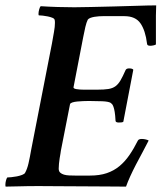

<svg xmlns="http://www.w3.org/2000/svg" viewBox="-28 -691 616 713"><path d="M248 -664Q270 -664 310 -665Q350 -666 394.5 -667Q439 -668 482 -669.5Q525 -671 552 -671Q551 -652 551 -633.5Q551 -615 551 -596V-526Q549 -524 542 -522.5Q535 -521 530 -521Q518 -521 518 -529Q512 -578 493.5 -604.5Q475 -631 434 -631H354Q348 -631 339.5 -630.5Q331 -630 322.5 -628.5Q314 -627 307.5 -624.5Q301 -622 298 -618Q293 -608 289 -591Q285 -574 281 -553L245 -367Q244 -362 256 -360Q268 -358 283 -358H333Q359 -358 374.5 -360.5Q390 -363 400.5 -370.5Q411 -378 419.5 -392.5Q428 -407 438 -430Q441 -437 451 -437Q464 -437 467 -432L430 -239Q428 -237 423 -236.5Q418 -236 413 -236Q401 -236 401 -243Q400 -263 398 -275Q396 -287 393.5 -294Q391 -301 388.5 -304Q386 -307 383 -309Q375 -314 351.5 -315Q328 -316 302 -316Q292 -316 280.5 -315.5Q269 -315 258.5 -314Q248 -313 240.5 -310.5Q233 -308 232 -304L198 -131Q198 -128 196.5 -120.5Q195 -113 193.5 -103Q192 -93 191 -83Q190 -73 190 -65Q190 -55 195.5 -50Q201 -45 209.5 -42.5Q218 -40 229 -39.5Q240 -39 251 -39H306Q342 -39 368.5 -48Q395 -57 415.5 -74Q436 -91 452.5 -115Q469 -139 484 -169Q487 -175 499 -175Q506 -175 514 -173Q522 -171 524 -169Q514 -149 501.5 -126Q489 -103 477 -80Q465 -57 455.5 -36Q446 -15 440 2Q413 2 371.5 1.5Q330 1 284 1Q238 1 193.5 0.5Q149 0 116 0Q74 0 42 1Q10 2 -7 2Q-8 1 -8 -5Q-8 -12 -6 -20Q-4 -28 -1 -32Q4 -32 14 -33Q24 -34 34.5 -36Q45 -38 54 -41.5Q63 -45 65 -49Q73 -63 78 -85Q83 -107 88 -136L165 -530Q169 -553 172.5 -572.5Q176 -592 176 -606Q176 -614 175 -617Q174 -622 166.5 -625Q159 -628 149.5 -630Q140 -632 130.5 -633Q121 -634 116 -634Q115 -635 115 -640Q115 -647 117.5 -656Q120 -665 123 -668Q153 -666 186 -665Q219 -664 248 -664Z"/></svg>

Font: Vermiglione SemiBold
Style: Italic
Weight: 600
Italic angle: -11°
Version: Version 1.000